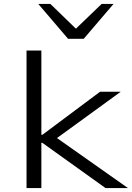

<svg xmlns="http://www.w3.org/2000/svg" viewBox="-20 -964 678 984"><path d="M116 0V-705H192V-273H197L493 -494H599L248 -239L250 -272L636 0H521L197 -232H192V0ZM329 -765 176 -944H238L369 -817L501 -944H562L409 -765Z"/></svg>

Font: Nunito Sans 7pt Expanded Light
Style: Regular
Weight: 300
Width: 7
Designer: Vernon Adams
Foundry: Vernon Adams
Version: Version 3.101;gftools[0.9.27]